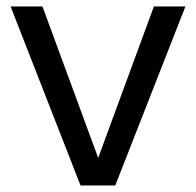

<svg xmlns="http://www.w3.org/2000/svg" viewBox="-20 -568 601 588"><path d="M12.4 -548.3H110L280.7 -84.4L451.3 -548.3H547.9L333 0H226.6Z"/></svg>

Font: Poppins Variable
Style: Regular
Weight: 100
Designer: Jonny Pinhorn
Foundry: Indian Type Foundry
Version: Version 6.000